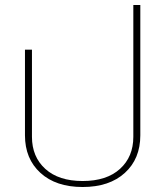

<svg xmlns="http://www.w3.org/2000/svg" viewBox="-20 -734 662 769"><path d="M80 -192V-535H108V-186Q108 -106 161.5 -57.5Q215 -9 311 -9Q407 -9 460.5 -57.5Q514 -106 514 -186V-714H542V-192Q542 -98 480 -41.5Q418 15 311 15Q204 15 142 -41.5Q80 -98 80 -192Z"/></svg>

Font: Prompt Thin
Style: Regular
Weight: 250
Designer: Katatrad Team
Foundry: CadsonDemak
Version: Version 1.001